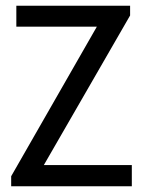

<svg xmlns="http://www.w3.org/2000/svg" viewBox="-20 -650 501 670"><path d="M133 -74H440V0H19V-35L318 -557H37V-630H434V-596Z"/></svg>

Font: Pragati Narrow
Style: Regular
Weight: 400
Designer: Hector Gatti, Marcela Romero, Pablo Cosgaya and Nicolas Silva
Foundry: Omnibus-Type
Version: Version 1.010; ttfautohint (v1.3)